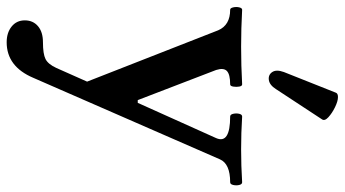

<svg xmlns="http://www.w3.org/2000/svg" viewBox="-244 -495 1008 561"><g transform="rotate(90 259.5 -214.0)"><path d="M102 270Q74 270 56 255.5Q38 241 38 217Q38 193 55 178.5Q72 164 102 164Q136 164 151 156.5Q166 149 177 125L217 35L67 -348Q52 -383 7 -383Q2 -383 0 -392Q-2 -401 0 -409.5Q2 -418 7 -418Q62 -415 115 -415Q170 -415 225 -418Q230 -418 231.5 -409.5Q233 -401 231.5 -392Q230 -383 225 -383Q196 -383 186 -373.5Q176 -364 183 -342L271 -113H279L382 -342Q400 -383 319 -383Q313 -383 311 -392Q309 -401 311 -409.5Q313 -418 319 -418Q367 -415 415 -415Q463 -415 511 -418Q517 -418 519 -409.5Q521 -401 519 -392Q517 -383 511 -383Q457 -383 444 -353L206 192Q173 270 102 270ZM239 -517Q227 -498 212 -496Q197 -494 189 -506Q181 -518 189 -540L249 -691Q251 -698 262 -698Q274 -698 291.5 -689.5Q309 -681 321 -670Q333 -659 327 -651Z"/></g></svg>

Font: Junicode SmExp
Style: Bold
Weight: 700
Width: 6
Designer: Peter S. Baker
Version: Version 2.205; ttfautohint (v1.8.4)